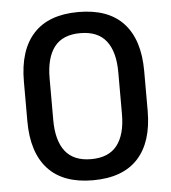

<svg xmlns="http://www.w3.org/2000/svg" viewBox="-50 -698 675 756"><g transform="rotate(-5 288.0 -319.5)"><path d="M287.5 13Q170 13 110 -52.2Q50 -117.5 50 -241V-398Q50 -521.5 109.8 -586.8Q169.5 -652 287.5 -652Q405.5 -652 465.5 -586.8Q525.5 -521.5 525.5 -398V-241Q525.5 -117.5 465.5 -52.2Q405.5 13 287.5 13ZM287.5 -70.5Q357 -70.5 390.2 -113.2Q423.5 -156 423.5 -236.5V-402Q423.5 -483 390.2 -525.8Q357 -568.5 287.5 -568.5Q218 -568.5 185 -525.8Q152 -483 152 -402V-236.5Q152 -156 185.2 -113.2Q218.5 -70.5 287.5 -70.5Z"/></g></svg>

Font: Anek Gurmukhi Medium Medium
Style: Regular
Weight: 500
Version: Version 1.003